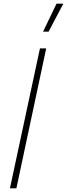

<svg xmlns="http://www.w3.org/2000/svg" viewBox="-20 -1023 364 1043"><path d="M69 0H34L197 -760H231ZM324 -1003 244 -851H214L287 -1003Z"/></svg>

Font: Be Vietnam Pro Variable Thin
Style: Italic
Weight: 100
Italic angle: -12°
Designer: Lam Bao, Tony Le, Vietanh Nguyen
Foundry: Yellow Type Foundry
Version: Version 1.002